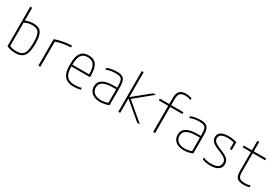

<svg xmlns="http://www.w3.org/2000/svg" viewBox="79 -1870 4342 2980"><g transform="rotate(30 2250.0 -380.0)"><path d="M238 10Q192 10 153 1Q114 -8 84 -22V-730H118V-28L106 -52Q164 -22 240 -22Q303 -22 339.5 -45.5Q376 -69 391.5 -123Q407 -177 407 -270Q407 -356 393 -406Q379 -456 347 -477Q315 -498 258 -498Q217 -498 181 -489Q145 -480 114 -462L100 -491Q133 -510 173.5 -520Q214 -530 259 -530Q327 -530 366.5 -505Q406 -480 423.5 -423Q441 -366 441 -270Q441 -168 421 -106.5Q401 -45 357 -17.5Q313 10 238 10Z M650 -475Q696 -492 748.5 -504Q801 -516 852.5 -523Q904 -530 948 -530V-498Q888 -498 813.5 -484.5Q739 -471 675 -448L685 -466V0H650Z M1284 10Q1174 10 1120 -51.5Q1066 -113 1066 -240V-280Q1066 -409 1110.5 -469.5Q1155 -530 1250 -530Q1345 -530 1389.5 -469.5Q1434 -409 1434 -280V-246H1083V-277H1411L1400 -263V-279Q1400 -395 1364 -446.5Q1328 -498 1250 -498Q1172 -498 1136 -446.5Q1100 -395 1100 -279V-241Q1100 -164 1119.5 -115.5Q1139 -67 1180 -44.5Q1221 -22 1285 -22Q1315 -22 1346.5 -26Q1378 -30 1407 -39V-6Q1379 1 1346 5.5Q1313 10 1284 10Z M1756 10Q1665 10 1611 -34.5Q1557 -79 1557 -155Q1557 -235 1622.5 -276Q1688 -317 1818 -317H1897V-286H1819Q1591 -286 1591 -155Q1591 -93 1635.5 -57Q1680 -21 1756 -21Q1792 -21 1830.5 -29.5Q1869 -38 1894 -51L1880 -26V-340Q1880 -403 1869.5 -438Q1859 -473 1831.5 -485.5Q1804 -498 1752 -498Q1720 -498 1689.5 -494.5Q1659 -491 1632 -483.5Q1605 -476 1583 -465V-499Q1616 -513 1661.5 -521.5Q1707 -530 1754 -530Q1816 -530 1850.5 -513Q1885 -496 1899.5 -454.5Q1914 -413 1914 -340V-22Q1886 -8 1842 1Q1798 10 1756 10Z M2082 0V-730H2116V-286H2120L2408 -520H2456L2150 -270L2469 0H2422L2120 -254H2116V0Z M2707 0V-468H2539V-500H2707V-614Q2707 -694 2744 -732Q2781 -770 2857 -770Q2882 -770 2906.5 -765.5Q2931 -761 2961 -751V-718Q2933 -729 2909 -733.5Q2885 -738 2860 -738Q2798 -738 2770 -708.5Q2742 -679 2742 -614V-500H2961V-468H2742V0Z M3256 10Q3165 10 3111 -34.5Q3057 -79 3057 -155Q3057 -235 3122.5 -276Q3188 -317 3318 -317H3397V-286H3319Q3091 -286 3091 -155Q3091 -93 3135.5 -57Q3180 -21 3256 -21Q3292 -21 3330.5 -29.5Q3369 -38 3394 -51L3380 -26V-340Q3380 -403 3369.5 -438Q3359 -473 3331.5 -485.5Q3304 -498 3252 -498Q3220 -498 3189.5 -494.5Q3159 -491 3132 -483.5Q3105 -476 3083 -465V-499Q3116 -513 3161.5 -521.5Q3207 -530 3254 -530Q3316 -530 3350.5 -513Q3385 -496 3399.5 -454.5Q3414 -413 3414 -340V-22Q3386 -8 3342 1Q3298 10 3256 10Z M3731 10Q3691 10 3655.5 3Q3620 -4 3587 -18V-51Q3621 -36 3656 -29Q3691 -22 3731 -22Q3809 -22 3849 -48.5Q3889 -75 3889 -126Q3889 -154 3875 -175.5Q3861 -197 3828.5 -216.5Q3796 -236 3740 -258Q3650 -293 3613 -327Q3576 -361 3576 -411Q3576 -471 3622 -500.5Q3668 -530 3761 -530Q3795 -530 3826.5 -525.5Q3858 -521 3905 -509V-366H3871V-507L3891 -480Q3848 -490 3820 -494Q3792 -498 3762 -498Q3685 -498 3648 -476Q3611 -454 3611 -410Q3611 -385 3624 -365.5Q3637 -346 3668.5 -327.5Q3700 -309 3754 -287Q3848 -251 3886 -215.5Q3924 -180 3924 -125Q3924 -59 3874.5 -24.5Q3825 10 3731 10Z M4331 10Q4248 10 4212.5 -25Q4177 -60 4177 -142V-488H4031V-520H4177V-690H4211V-520H4433V-488H4211V-146Q4211 -76 4238.5 -49Q4266 -22 4335 -22Q4362 -22 4386 -26Q4410 -30 4433 -38V-5Q4407 3 4382.5 6.5Q4358 10 4331 10Z"/></g></svg>

Font: M PLUS 1 Code ExtraLight
Style: Regular
Weight: 250
Designer: Coji Morishita
Foundry: UNDERFOREST DESIGN
Version: Version 1.002